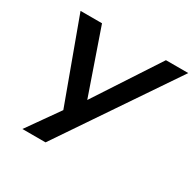

<svg xmlns="http://www.w3.org/2000/svg" viewBox="-150 -655 999 991"><g transform="rotate(30 349.5 -159.0)"><path d="M102 180 246 -24 253 36 57 -498H185L317 -117L566 -498H699L240 180Z"/></g></svg>

Font: Nunito Sans 7pt Expanded SemiBold
Style: Italic
Weight: 600
Width: 7
Italic angle: -9°
Designer: Vernon Adams
Foundry: Vernon Adams
Version: Version 3.101;gftools[0.9.27]